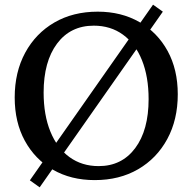

<svg xmlns="http://www.w3.org/2000/svg" viewBox="-20 -756 825 823"><path d="M386 16Q284 16 207 -28.5Q130 -73 86.5 -152.5Q43 -232 43 -338Q43 -447 88 -530Q133 -613 213 -659.5Q293 -706 399 -706Q500 -706 577.5 -661.5Q655 -617 698.5 -537.5Q742 -458 742 -352Q742 -243 697 -160Q652 -77 572 -30.5Q492 16 386 16ZM403 -44Q502 -44 559.5 -121Q617 -198 617 -331Q617 -427 588.5 -498Q560 -569 507 -607.5Q454 -646 382 -646Q282 -646 224.5 -569Q167 -492 167 -359Q167 -263 196 -192Q225 -121 278 -82.5Q331 -44 403 -44ZM108 17 636 -736 678 -706 150 47Z"/></svg>

Font: Platypi
Style: Regular
Weight: 400
Designer: David Sargent
Foundry: Bolt Cutter Type
Version: Version 1.200; ttfautohint (v1.8.4.7-5d5b)